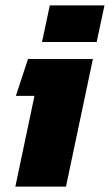

<svg xmlns="http://www.w3.org/2000/svg" viewBox="-20 -693 408 713"><path d="M136 -537 165 -673H368L339 -537ZM37 0 108 -337H39L84 -474H325L225 0Z"/></svg>

Font: Kanit
Style: Bold Italic
Weight: 700
Italic angle: -12°
Designer: Katatrad Team
Foundry: CadsonDemak
Version: Version 2.000; ttfautohint (v1.8.3)